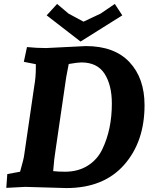

<svg xmlns="http://www.w3.org/2000/svg" viewBox="-20 -949 758 975"><path d="M214 -705 416 -715Q561 -715 637.5 -633.5Q714 -552 714 -415Q714 -229 610 -111.5Q506 6 317 6L108 0L12 5L17 -65L82 -77Q101 -143 103 -163L154 -512Q162 -556 162 -606V-623L101 -635L117 -710Q167 -705 214 -705ZM393 -632Q375 -632 329 -624Q329 -623 322 -587.5Q315 -552 314 -542L263 -193Q255 -146 250 -80Q277 -77 310 -77Q377 -77 426 -108Q475 -139 500 -192Q548 -292 548 -423Q548 -517 511 -574.5Q474 -632 393 -632ZM563 -929 601 -871 389 -738 217 -871 270 -929 328 -880 404 -839 491 -880Z"/></svg>

Font: Andada SC
Style: Bold Italic
Weight: 700
Italic angle: -8.29999°
Designer: Carolina Giovagnoli
Foundry: Carolina Giovagnoli
Version: Version 1.003